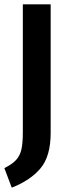

<svg xmlns="http://www.w3.org/2000/svg" viewBox="-29 -711 310 883"><path d="M204 -100Q204 8 157 63.5Q110 119 25 152L-9 62Q28 44 46 23.5Q64 3 70 -26Q76 -55 76 -105V-691H204Z"/></svg>

Font: Fira Sans Extra Condensed Medium
Style: Regular
Weight: 500
Width: 1
Designer: Carrois Corporate & Edenspiekermann AG
Foundry: Carrois Corporate GbR & Edenspiekermann AG
Version: Version 4.203